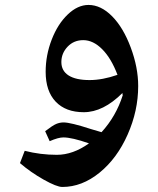

<svg xmlns="http://www.w3.org/2000/svg" viewBox="-20 -430 634 770"><path d="M534.2 -85Q534.2 14.2 491.9 109.6Q449.7 205.1 379.2 262.5Q308.6 319.8 230 319.8Q207.5 319.8 155 290.3Q102.5 260.7 60.1 224.1L79.1 174.8Q142.1 190.9 208 190.9Q272.5 190.9 336.9 145Q268.6 121.1 233.9 121.1Q213.9 121.1 179.2 136.2L161.1 96.2Q190.9 73.2 205.3 67.1Q219.7 61 234.9 61Q263.2 61 345.7 87.9L387.2 100.1Q445.3 36.6 472.2 -47.9L471.2 -52.7V-57.1Q394 20 315.9 20Q243.7 20 203.4 -22.2Q163.1 -64.5 163.1 -142.1Q163.1 -208.5 187.3 -271Q211.4 -333.5 251.5 -371.8Q291.5 -410.2 335 -410.2Q384.8 -410.2 429.7 -364.7Q474.6 -319.3 504.4 -239.3Q534.2 -159.2 534.2 -85ZM338.9 -108.9Q391.1 -108.9 451.2 -129.9Q425.8 -196.8 389.6 -232.9Q353.5 -269 314 -269Q275.9 -269 251 -242.7Q226.1 -216.3 226.1 -181.2Q226.1 -146 255.1 -127.4Q284.2 -108.9 338.9 -108.9Z"/></svg>

Font: Droid Arabic Naskh
Style: Bold
Weight: 700
Designer: Pascal Zoghbi
Foundry: Ascender Corporation
Version: Version 1.00